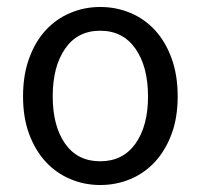

<svg xmlns="http://www.w3.org/2000/svg" viewBox="-20 -518 575 550"><path d="M267 12Q222 12 181.5 -5Q141 -22 111 -54.5Q81 -87 63.5 -134Q46 -181 46 -242Q46 -303 63.5 -351Q81 -399 111 -431.5Q141 -464 181.5 -481Q222 -498 267 -498Q313 -498 353.5 -481Q394 -464 424 -431.5Q454 -399 471.5 -351Q489 -303 489 -242Q489 -181 471.5 -134Q454 -87 424 -54.5Q394 -22 353.5 -5Q313 12 267 12ZM267 -56Q332 -56 368 -106.5Q404 -157 404 -242Q404 -327 368 -378.5Q332 -430 267 -430Q202 -430 166.5 -378.5Q131 -327 131 -242Q131 -157 166.5 -106.5Q202 -56 267 -56Z"/></svg>

Font: SourceSansPro
Style: Book
Weight: 400
Designer: Paul D. Hunt
Foundry: Adobe Systems Incorporated
Version: Version 2.021;PS 2.000;hotconv 1.0.86;makeotf.lib2.5.63406